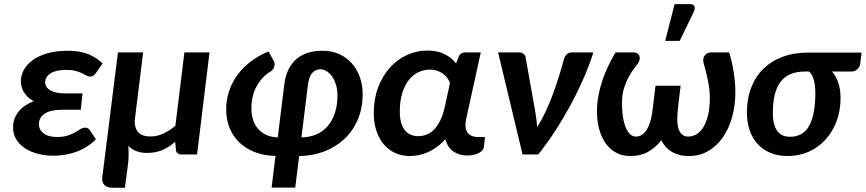

<svg xmlns="http://www.w3.org/2000/svg" viewBox="-20 -733 4108 911"><path d="M435.1 -386.2Q426.8 -375.5 420.7 -372.6Q414.6 -369.6 406.2 -369.6Q398.4 -369.6 390.1 -374.5Q381.8 -379.4 369.4 -385.5Q356.9 -391.6 339.1 -396.5Q321.3 -401.4 294.4 -401.4Q245.6 -401.4 220 -385Q194.3 -368.7 194.3 -342.3Q194.3 -318.8 218.5 -304.4Q242.7 -290 289.1 -290H371.6L363.3 -212.4H280.3Q219.7 -212.4 192.1 -193.8Q164.6 -175.3 164.6 -143.1Q164.6 -117.7 186.8 -100.3Q209 -83 251 -83Q280.8 -83 301.3 -89.8Q321.8 -96.7 336.4 -105.2Q351.1 -113.8 362.1 -120.6Q373 -127.4 384.3 -127.4Q397.9 -127.4 405.8 -116.2L435.1 -72.3Q412.6 -49.3 387 -34.2Q361.3 -19 335 -10.3Q308.6 -1.5 282.7 2.2Q256.8 5.9 234.4 5.9Q194.8 5.9 159.9 -3.2Q125 -12.2 98.9 -29.3Q72.8 -46.4 57.4 -71.3Q42 -96.2 42 -128.4Q42 -150.9 49.3 -170.2Q56.6 -189.5 69.6 -205.1Q82.5 -220.7 100.6 -232.7Q118.7 -244.6 140.1 -252.9Q123.5 -261.7 112.1 -272.7Q100.6 -283.7 93.3 -295.9Q85.9 -308.1 82.5 -321.3Q79.1 -334.5 79.1 -347.7Q79.1 -376.5 93.8 -402.6Q108.4 -428.7 136.5 -448.7Q164.6 -468.8 206.1 -480.5Q247.6 -492.2 301.8 -492.2Q360.4 -492.2 400.6 -475.3Q440.9 -458.5 466.8 -432.1Z M659.2 -484.4 619.1 -160.2Q618.2 -124.5 636.7 -105Q655.3 -85.4 693.8 -85.4Q725.6 -85.4 754.9 -99.1Q784.2 -112.8 812 -136.2L855 -484.4H974.1L915 0H841.3Q830.1 0 823 -5.4Q815.9 -10.7 814.9 -22L811 -60.1Q793.9 -45.4 778.1 -35.4Q762.2 -25.4 746.1 -19.3Q730 -13.2 713.1 -10.3Q696.3 -7.3 677.2 -7.3Q648.9 -7.3 626.5 -16.1Q604 -24.9 588.4 -40.5Q590.8 -19.5 590.3 3.4Q589.8 26.4 587.4 45.4L572.8 157.7H513.2Q488.3 157.7 475.6 145Q462.9 132.3 465.3 108.4L539.6 -484.4Z M1172.9 -217.8Q1172.9 -187.5 1181.4 -162.6Q1189.9 -137.7 1206.1 -119.9Q1222.2 -102.1 1245.4 -92Q1268.6 -82 1297.9 -81.1L1328.6 -329.6Q1333.5 -372.6 1348.9 -403.3Q1364.3 -434.1 1387.7 -453.9Q1411.1 -473.6 1442.1 -482.9Q1473.1 -492.2 1510.3 -492.2Q1554.7 -492.2 1589.8 -476.1Q1625 -460 1649.7 -432.1Q1674.3 -404.3 1687.5 -366.7Q1700.7 -329.1 1700.7 -286.1Q1700.7 -219.2 1677.5 -165.3Q1654.3 -111.3 1613.5 -73.2Q1572.8 -35.2 1517.8 -14.2Q1462.9 6.8 1399.4 7.3L1380.9 157.2H1268.6L1287.1 6.8Q1234.4 5.9 1191.2 -10.5Q1147.9 -26.9 1117.2 -55.7Q1086.4 -84.5 1069.8 -124.8Q1053.2 -165 1053.2 -213.4Q1053.2 -262.2 1068.4 -304.9Q1083.5 -347.7 1110.4 -382.6Q1137.2 -417.5 1174.1 -444.3Q1210.9 -471.2 1254.4 -488.8L1279.8 -441.4Q1283.2 -434.6 1283 -427Q1282.7 -419.4 1279.8 -412.6Q1276.9 -405.8 1272 -400.4Q1267.1 -395 1262.2 -393.1Q1222.2 -368.2 1197.5 -323.5Q1172.9 -278.8 1172.9 -217.8ZM1410.2 -81.1Q1449.7 -81.5 1481.4 -95.5Q1513.2 -109.4 1535.2 -135Q1557.1 -160.6 1569.1 -197Q1581.1 -233.4 1581.1 -278.8Q1581.1 -308.1 1574 -331.3Q1566.9 -354.5 1555.4 -370.6Q1543.9 -386.7 1529.3 -395.5Q1514.6 -404.3 1500 -404.3Q1478 -404.3 1462.2 -387.7Q1446.3 -371.1 1440.9 -329.6Z M2196.8 4.9Q2160.2 4.9 2132.1 -13.7Q2104 -32.2 2092.8 -72.8Q2073.7 -50.8 2052.5 -35.4Q2031.2 -20 2009.5 -10.5Q1987.8 -1 1966.1 3.2Q1944.3 7.3 1924.3 7.3Q1886.7 7.3 1855.2 -7.1Q1823.7 -21.5 1801 -48.1Q1778.3 -74.7 1765.9 -112.3Q1753.4 -149.9 1753.4 -196.8Q1753.4 -263.2 1773.9 -317.6Q1794.4 -372.1 1829.1 -411.1Q1863.8 -450.2 1910.2 -471.7Q1956.5 -493.2 2008.3 -493.2Q2054.7 -493.2 2088.9 -476.3Q2123 -459.5 2144 -432.1L2156.2 -462.9Q2160.2 -474.1 2168.5 -479.2Q2176.8 -484.4 2188 -484.4H2261.2L2206.5 -234.9Q2200.2 -205.6 2194.3 -180.9Q2188.5 -156.2 2188.5 -137.7Q2188.5 -123.5 2193.1 -113Q2197.8 -102.5 2205.6 -95.9Q2213.4 -89.4 2223.9 -86.2Q2234.4 -83 2246.1 -83H2281.2L2275.9 -35.2Q2274.9 -27.8 2269 -20.5Q2263.2 -13.2 2252.9 -7.6Q2242.7 -2 2228.5 1.5Q2214.4 4.9 2196.8 4.9ZM1964.4 -86.9Q1984.9 -86.9 2004.2 -94.5Q2023.4 -102.1 2039.6 -118.4Q2055.7 -134.8 2068.6 -160.6Q2081.5 -186.5 2089.8 -223.1L2115.2 -339.8Q2110.4 -352.5 2101.6 -364Q2092.8 -375.5 2080.8 -384Q2068.8 -392.6 2053.5 -397.7Q2038.1 -402.8 2020 -402.8Q1993.7 -402.8 1968 -391.6Q1942.4 -380.4 1922.1 -356.2Q1901.9 -332 1889.4 -294.2Q1877 -256.3 1877 -203.1Q1877 -171.4 1883.8 -149.4Q1890.6 -127.4 1902.3 -113.5Q1914.1 -99.6 1929.9 -93.3Q1945.8 -86.9 1964.4 -86.9Z M2795.4 -484.4Q2776.4 -423.3 2748 -358.9Q2719.7 -294.4 2685.3 -231.2Q2650.9 -168 2612.3 -108.9Q2573.7 -49.8 2533.7 0H2459.5L2343.3 -484.4H2442.4Q2455.6 -484.4 2463.6 -478Q2471.7 -471.7 2473.6 -462.4L2519 -208Q2522.5 -187.5 2524.9 -168.5Q2527.3 -149.4 2528.8 -130.4Q2550.8 -165 2569.6 -205.1Q2588.4 -245.1 2603.8 -287.1Q2619.1 -329.1 2632.1 -370.8Q2645 -412.6 2655.3 -450.7Q2660.6 -469.2 2671.1 -476.8Q2681.6 -484.4 2693.4 -484.4Z M2996.6 -85Q3012.7 -85 3025.4 -93Q3038.1 -101.1 3047.6 -115.7Q3057.1 -130.4 3063.7 -150.6Q3070.3 -170.9 3074.2 -195.3L3090.3 -326.2H3209.5L3195.8 -212.9H3196.3Q3192.9 -185.1 3193.6 -161.4Q3194.3 -137.7 3200 -120.8Q3205.6 -104 3216.8 -94.5Q3228 -85 3245.6 -85Q3263.2 -85 3281.2 -94Q3299.3 -103 3314.2 -124.8Q3329.1 -146.5 3338.6 -182.6Q3348.1 -218.8 3348.1 -272.5Q3348.1 -296.4 3344 -322.3Q3339.8 -348.1 3334.7 -370.8Q3329.6 -393.6 3325 -410.2Q3320.3 -426.8 3318.8 -432.6Q3314.9 -447.3 3317.6 -457Q3320.3 -466.8 3326.2 -472.9Q3332 -479 3339.6 -481.7Q3347.2 -484.4 3353.5 -484.4H3439.5Q3446.3 -463.9 3451.7 -440.4Q3457 -417 3460.9 -392.3Q3464.8 -367.7 3467 -343.5Q3469.2 -319.3 3469.2 -297.9Q3469.2 -231.9 3453.4 -176Q3437.5 -120.1 3408.4 -79.3Q3379.4 -38.6 3338.9 -15.6Q3298.3 7.3 3249.5 7.3Q3223.1 7.3 3202.4 1.7Q3181.6 -3.9 3165.5 -13.9Q3149.4 -23.9 3137.5 -37.8Q3125.5 -51.8 3117.7 -67.9Q3093.3 -35.2 3056.9 -13.9Q3020.5 7.3 2969.7 7.3Q2932.1 7.3 2902.8 -8.8Q2873.5 -24.9 2853.5 -53.2Q2833.5 -81.5 2823 -120.1Q2812.5 -158.7 2812.5 -203.6Q2812.5 -241.2 2819.1 -277.6Q2825.7 -314 2837.4 -349.1Q2849.1 -384.3 2865.2 -418.2Q2881.3 -452.1 2900.4 -484.4H2986.8Q2992.7 -484.4 2999.8 -481.7Q3006.8 -479 3011.2 -472.9Q3015.6 -466.8 3015.6 -457Q3015.6 -447.3 3007.8 -432.6Q3002.9 -425.8 2990.5 -410.4Q2978 -395 2964.8 -371.3Q2951.7 -347.7 2941.4 -316.4Q2931.2 -285.2 2931.2 -247.1Q2931.2 -202.1 2937 -171.1Q2942.9 -140.1 2952.1 -121.1Q2961.4 -102.1 2973.1 -93.5Q2984.9 -85 2996.6 -85ZM3136.2 -539.1 3180.7 -713.4H3253.9Q3270.5 -713.4 3274.9 -702.9Q3279.3 -692.4 3271 -675.3L3205.1 -539.1Z M3927.7 -393.6Q3946.8 -371.6 3957.5 -340.1Q3968.3 -308.6 3968.3 -267.6Q3968.3 -208.5 3949.5 -158.2Q3930.7 -107.9 3897.2 -71Q3863.8 -34.2 3817.9 -13.4Q3772 7.3 3717.3 7.3Q3672.9 7.3 3637 -7.1Q3601.1 -21.5 3575.9 -48.3Q3550.8 -75.2 3537.4 -113.5Q3523.9 -151.9 3523.9 -199.2Q3523.9 -265.6 3544.7 -318.4Q3565.4 -371.1 3603.3 -407.7Q3641.1 -444.3 3694.3 -463.9Q3747.6 -483.4 3812 -483.4H4067.9L4061 -426.8Q4060.1 -421.4 4056.9 -415.5Q4053.7 -409.7 4048.3 -404.8Q4043 -399.9 4035.9 -396.7Q4028.8 -393.6 4020 -393.6ZM3848.6 -292Q3848.6 -308.1 3846.9 -323.7Q3845.2 -339.4 3841.6 -353Q3837.9 -366.7 3832 -377.2Q3826.2 -387.7 3818.4 -393.6H3800.3Q3758.8 -393.6 3729.7 -380.9Q3700.7 -368.2 3682.4 -343.3Q3664.1 -318.4 3655.5 -281.5Q3647 -244.6 3647 -196.8Q3647 -142.1 3667 -113Q3687 -84 3728.5 -84Q3791.5 -84 3820.1 -137.7Q3848.6 -191.4 3848.6 -292Z"/></svg>

Font: Carlito
Style: Bold Italic
Weight: 700
Italic angle: -7°
Designer: Lukasz Dziedzic
Foundry: tyPoland Lukasz Dziedzic
Version: Version 1.104